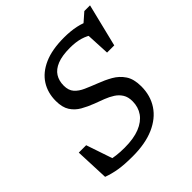

<svg xmlns="http://www.w3.org/2000/svg" viewBox="-196 -881 1039 1039"><g transform="rotate(-45 324.0 -361.0)"><path d="M545 -607.5Q522 -625.5 488 -635.8Q454 -646 408.5 -646Q348.5 -646 311.2 -631Q274 -616 257 -589Q240 -562 240 -525Q240 -488.5 258.5 -467.5Q277 -446.5 308.8 -432.5Q340.5 -418.5 379 -403.5Q418 -389 453.8 -368.8Q489.5 -348.5 512 -315Q534.5 -281.5 534.5 -225.5Q534.5 -154.5 499.5 -101.5Q464.5 -48.5 397.2 -19.2Q330 10 233.5 10Q170.5 10 129 3.2Q87.5 -3.5 49.5 -17.5L41.5 -211H98L162 -22L123.5 -67Q147 -61 174.2 -57.5Q201.5 -54 236 -54Q305.5 -54 351.5 -72.5Q397.5 -91 420.8 -124.2Q444 -157.5 444 -202Q444 -234.5 430.5 -256.2Q417 -278 394.5 -292.5Q372 -307 344.8 -317.5Q317.5 -328 289 -338.5Q252 -352.5 220.5 -370.5Q189 -388.5 170 -418Q151 -447.5 151 -496.5Q151 -559 181.2 -606.5Q211.5 -654 272.2 -681Q333 -708 425 -708Q474.5 -708 516 -699.2Q557.5 -690.5 595.5 -669.5L544 -678.5L604.5 -731.5H648L587.5 -485.5H532.5L525 -637.5Z"/></g></svg>

Font: Newsreader 9pt
Style: Italic
Weight: 400
Italic angle: -17°
Designer: Hugues Gentile
Foundry: Production Type
Version: Version 1.003